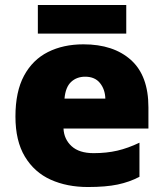

<svg xmlns="http://www.w3.org/2000/svg" viewBox="-20 -741 658 771"><path d="M315 -563Q436 -563 506 -500Q576 -437 576 -310V-225H235Q237 -182 267.5 -154Q298 -126 356 -126Q408 -126 451 -136Q494 -146 540 -168V-31Q500 -10 452.5 0Q405 10 333 10Q249 10 183.5 -19.5Q118 -49 80 -112Q42 -175 42 -273Q42 -373 76.5 -437Q111 -501 172.5 -532Q234 -563 315 -563ZM322 -433Q288 -433 265.5 -412Q243 -391 239 -345H403Q402 -382 381.5 -407.5Q361 -433 322 -433ZM487 -721V-606H132V-721Z"/></svg>

Font: Noto Sans Khmer UI Black
Style: Regular
Weight: 900
Designer: Danh Hong and the Monotype Design Team
Foundry: Monotype Imaging Inc.
Version: Version 2.002; ttfautohint (v1.8.4.7-5d5b)